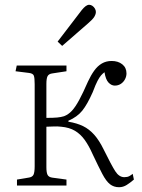

<svg xmlns="http://www.w3.org/2000/svg" viewBox="-20 -776 595 803"><path d="M478 7Q456 7 440 -5.5Q424 -18 408 -48.5Q392 -79 367 -132Q352 -166 334.5 -190.5Q317 -215 293.5 -229Q270 -243 236 -246Q220 -248 202.5 -247Q185 -246 174 -246V-77Q174 -54 179 -44.5Q184 -35 199 -33L258 -25V0H51V-25L99 -33Q115 -35 120 -45Q125 -55 125 -81V-424Q125 -450 121.5 -459.5Q118 -469 101 -471L45 -478L50 -502H258V-478L199 -469Q184 -467 179 -457.5Q174 -448 174 -425V-283Q203 -283 219 -284.5Q235 -286 248 -290Q266 -297 280.5 -312.5Q295 -328 311 -357.5Q327 -387 348 -435Q360 -461 374 -480.5Q388 -500 406 -510.5Q424 -521 447 -521Q474 -521 491.5 -507Q509 -493 509 -469Q509 -456 502.5 -444Q496 -432 485 -425Q474 -418 460 -418Q446 -418 434 -430.5Q422 -443 417 -474Q409 -468 402.5 -460.5Q396 -453 388 -438Q380 -423 368 -391Q345 -339 324 -313Q303 -287 266 -271V-267Q302 -261 327.5 -248.5Q353 -236 374 -212.5Q395 -189 414 -150Q446 -85 462 -60Q478 -35 500 -35Q513 -35 521 -39.5Q529 -44 535 -49L540 -25Q525 -12 510 -2.5Q495 7 478 7ZM240 -584 221 -602 322 -734Q331 -745 338.5 -750.5Q346 -756 353 -756Q360 -756 366.5 -751.5Q373 -747 377 -740Q381 -733 381 -726Q381 -717 374.5 -706Q368 -695 348 -678Z"/></svg>

Font: Literata ExtraLight
Style: Regular
Weight: 250
Designer: Latin by Veronika Burian and Jose Scaglione. Greek by Irene Vlachou. Cyrillic by Vera Evstafieva.
Foundry: TypeTogether
Version: Version 3.103;gftools[0.9.29]